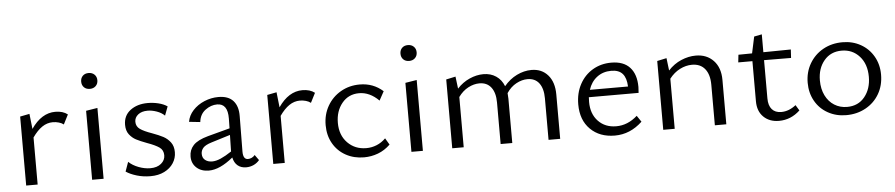

<svg xmlns="http://www.w3.org/2000/svg" viewBox="-40 -877 5285 1134"><g transform="rotate(-5 2603.0 -310.5)"><path d="M78 -409 134 -420 144 -330Q205 -419 287 -419Q332 -419 360 -397L331 -340Q320 -349 302.5 -354Q285 -359 267 -359Q233 -359 203.5 -339Q174 -319 146 -279V0H78Z M469 -409 537 -420V0H469ZM455 -583Q455 -604 468 -617Q481 -630 503 -630Q524 -630 537.5 -617Q551 -604 551 -583Q551 -562 537.5 -549Q524 -536 503 -536Q481 -536 468 -549Q455 -562 455 -583Z M670 -31 690 -87Q713 -65 748.5 -51.5Q784 -38 818 -38Q858 -38 882 -58Q906 -78 906 -107Q906 -138 882.5 -154.5Q859 -171 811 -188Q771 -203 748 -215Q725 -227 708 -249Q691 -271 691 -306Q691 -361 732 -392Q773 -423 835 -423Q867 -423 898 -415.5Q929 -408 951 -393L931 -340Q913 -358 884.5 -368Q856 -378 831 -378Q795 -378 774 -361Q753 -344 753 -319Q753 -291 776 -275Q799 -259 845 -243Q886 -228 910.5 -215Q935 -202 952.5 -179Q970 -156 970 -120Q970 -85 951 -55.5Q932 -26 897 -8.5Q862 9 815 9Q772 9 733.5 -2.5Q695 -14 670 -31Z M1305 -59Q1226 6 1161 6Q1116 6 1088 -19.5Q1060 -45 1060 -86Q1060 -125 1085.5 -152.5Q1111 -180 1173 -197L1304 -232L1305 -290Q1306 -379 1243 -379Q1206 -379 1173 -354.5Q1140 -330 1135 -284L1069 -291Q1075 -328 1102.5 -358Q1130 -388 1170.5 -405Q1211 -422 1254 -422Q1313 -422 1342 -389.5Q1371 -357 1370 -298L1368 -88Q1368 -42 1397 -42Q1408 -42 1419 -47Q1430 -52 1438 -62L1461 -30Q1447 -13 1426.5 -3.5Q1406 6 1382 6Q1352 6 1332 -10.5Q1312 -27 1305 -59ZM1185 -46Q1208 -46 1236.5 -58.5Q1265 -71 1301 -95V-101L1303 -193L1190 -158Q1154 -147 1140.5 -131.5Q1127 -116 1127 -96Q1127 -72 1143.5 -59Q1160 -46 1185 -46Z M1543 -409 1599 -420 1609 -330Q1670 -419 1752 -419Q1797 -419 1825 -397L1796 -340Q1785 -349 1767.5 -354Q1750 -359 1732 -359Q1698 -359 1668.5 -339Q1639 -319 1611 -279V0H1543Z M1871 -201Q1871 -264 1900 -314.5Q1929 -365 1979.5 -394Q2030 -423 2092 -423Q2172 -423 2230 -371L2201 -318Q2147 -372 2084 -372Q2021 -372 1982.5 -325Q1944 -278 1944 -208Q1944 -135 1988 -90Q2032 -45 2099 -45Q2131 -45 2160.5 -57Q2190 -69 2214 -93L2237 -54Q2204 -22 2164 -7Q2124 8 2081 8Q2021 8 1973 -18.5Q1925 -45 1898 -92.5Q1871 -140 1871 -201Z M2362 -409 2430 -420V0H2362ZM2348 -583Q2348 -604 2361 -617Q2374 -630 2396 -630Q2417 -630 2430.5 -617Q2444 -604 2444 -583Q2444 -562 2430.5 -549Q2417 -536 2396 -536Q2374 -536 2361 -549Q2348 -562 2348 -583Z M3082 -368Q3049 -368 3015.5 -350Q2982 -332 2958 -296Q2960 -276 2960 -263V0H2891V-246Q2891 -304 2866.5 -336Q2842 -368 2797 -368Q2764 -368 2730.5 -350.5Q2697 -333 2672 -298V0H2604V-408L2660 -420L2669 -348Q2701 -383 2742.5 -401.5Q2784 -420 2825 -420Q2868 -420 2900 -398.5Q2932 -377 2947 -338Q2980 -378 3023 -399Q3066 -420 3110 -420Q3171 -420 3207.5 -378Q3244 -336 3244 -263V0H3175V-246Q3175 -304 3151 -336Q3127 -368 3082 -368Z M3368 -193Q3368 -260 3396 -312Q3424 -364 3473 -393Q3522 -422 3583 -422Q3656 -422 3693.5 -381Q3731 -340 3731 -265Q3731 -252 3729 -230H3434L3433 -202Q3433 -131 3474 -88Q3515 -45 3581 -45Q3649 -45 3706 -96L3731 -59Q3659 9 3568 9Q3478 9 3423 -45.5Q3368 -100 3368 -193ZM3670 -273Q3668 -324 3646 -349Q3624 -374 3579 -374Q3530 -374 3494.5 -347Q3459 -320 3444 -273Z M4057 -368Q4021 -368 3985.5 -350Q3950 -332 3923 -297V0H3855V-408L3911 -420L3920 -346Q3954 -383 3997.5 -401.5Q4041 -420 4084 -420Q4149 -420 4189 -378Q4229 -336 4229 -263V0H4161V-240Q4161 -301 4134 -334.5Q4107 -368 4057 -368Z M4415 -120V-358H4331L4336 -403L4417 -404L4438 -502L4484 -511V-405L4647 -407L4644 -357L4484 -358V-131Q4484 -89 4503.5 -66.5Q4523 -44 4559 -44Q4604 -44 4646 -77L4666 -44Q4612 7 4541 7Q4485 7 4450 -27Q4415 -61 4415 -120Z M4729 -202Q4729 -265 4758.5 -315.5Q4788 -366 4839 -394.5Q4890 -423 4954 -423Q5014 -423 5062 -396Q5110 -369 5137.5 -321Q5165 -273 5165 -213Q5165 -149 5136 -99Q5107 -49 5055.5 -20.5Q5004 8 4940 8Q4880 8 4831.5 -19Q4783 -46 4756 -94Q4729 -142 4729 -202ZM5092 -206Q5092 -282 5050.5 -328Q5009 -374 4945 -374Q4880 -374 4841 -327.5Q4802 -281 4802 -210Q4802 -159 4821 -120.5Q4840 -82 4873.5 -61Q4907 -40 4949 -40Q5015 -40 5053.5 -87.5Q5092 -135 5092 -206Z"/></g></svg>

Font: LXGW Bright TC
Style: Regular
Weight: 400
Designer: Christian Thalmann (Catharsis Fonts)
Foundry: LXGW / Christian Thalmann (Catharsis Fonts) / Fontworks Inc.
Version: Version 5.501